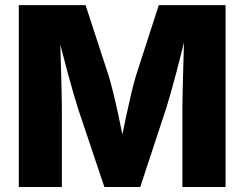

<svg xmlns="http://www.w3.org/2000/svg" viewBox="-20 -748 978 768"><path d="M55.2 0V-727.5H322.3L415 -443.8Q422.9 -418 433.1 -376.2Q443.4 -334.5 453.6 -286.9Q463.9 -239.3 472.7 -195.1Q481.4 -150.9 486.8 -119.6H452.1Q457.5 -150.4 466.3 -194.6Q475.1 -238.8 485.4 -286.4Q495.6 -334 505.6 -376Q515.6 -418 523.4 -443.8L615.2 -727.5H882.3V0H709.5V-314Q709.5 -337.9 710.4 -376Q711.4 -414.1 712.6 -458.7Q713.9 -503.4 715.1 -548.8Q716.3 -594.2 716.3 -633.3H728.5Q718.8 -590.3 707.5 -544.4Q696.3 -498.5 684.6 -454.8Q672.9 -411.1 662.4 -374.5Q651.9 -337.9 644.5 -314L541 0H397.5L292 -314Q284.7 -337.9 273.9 -374.3Q263.2 -410.6 251.5 -454.1Q239.7 -497.6 228 -543.7Q216.3 -589.8 206.1 -633.3H220.7Q220.7 -594.7 221.9 -549.6Q223.1 -504.4 224.4 -459.7Q225.6 -415 226.6 -376.7Q227.5 -338.4 227.5 -314V0Z"/></svg>

Font: Inter 17pt ExtraBold
Style: Regular
Weight: 800
Version: Version 4.001;git-66647c0bb